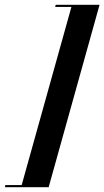

<svg xmlns="http://www.w3.org/2000/svg" viewBox="-84 -642 439 809"><path d="M335.5 -621.8 121 146.8H-63.7L-61.3 137.9H7.3L216.9 -612.9H148.4L150.8 -621.8Z"/></svg>

Font: Playfair 144pt
Style: Bold Italic
Weight: 700
Italic angle: -15.6°
Designer: Claus Eggers Sørensen
Foundry: Claus Eggers Sørensen
Version: Version 2.203